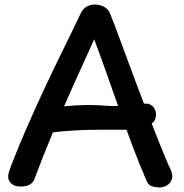

<svg xmlns="http://www.w3.org/2000/svg" viewBox="-20 -809 813 848"><path d="M135 -26Q129 -5 113.5 5Q98 15 71 15Q45 15 30.5 2Q16 -11 16 -29Q16 -38 19.5 -49.5Q23 -61 30 -80Q64 -167 101 -251.5Q138 -336 177 -419.5Q216 -503 256.5 -585Q297 -667 336 -749Q346 -770 362 -779.5Q378 -789 398 -789Q423 -789 442 -777.5Q461 -766 467 -747Q472 -736 488 -693.5Q504 -651 527 -588.5Q550 -526 577 -453.5Q604 -381 632 -309Q660 -237 684.5 -176Q709 -115 726 -76Q732 -66 736.5 -53Q741 -40 741 -32Q741 -10 724.5 4.5Q708 19 684 19Q668 19 652 14Q636 9 628 -9Q595 -84 563 -170Q531 -256 501 -342.5Q471 -429 444 -504.5Q417 -580 396 -635Q347 -528 300.5 -424.5Q254 -321 212.5 -221.5Q171 -122 135 -26ZM152 -280Q152 -297 162.5 -307.5Q173 -318 187 -323.5Q201 -329 212 -331Q234 -336 270.5 -340Q307 -344 356 -345Q405 -346 466 -341Q482 -340 503 -341Q524 -342 546.5 -343.5Q569 -345 587.5 -347Q606 -349 617 -351Q640 -354 654.5 -339.5Q669 -325 669 -302Q669 -281 655.5 -268Q642 -255 620.5 -248Q599 -241 576 -238.5Q553 -236 534 -236Q477 -236 421.5 -236Q366 -236 311.5 -233Q257 -230 201 -223Q186 -222 169 -240Q152 -258 152 -280Z"/></svg>

Font: Playpen Sans Medium
Style: Regular
Weight: 500
Designer: Laura Meseguer, Veronika Burian, José Scaglione
Foundry: TypeTogether
Version: Version 1.001